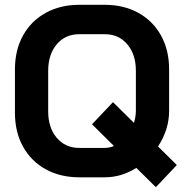

<svg xmlns="http://www.w3.org/2000/svg" viewBox="-20 -728 768 797"><path d="M627 49 546 -31Q484 8 415 8H309Q230 8 169.5 -25.5Q109 -59 75.5 -119.5Q42 -180 42 -260V-440Q42 -520 75.5 -580.5Q109 -641 169.5 -674.5Q230 -708 309 -708H415Q494 -708 554.5 -674.5Q615 -641 648.5 -580.5Q682 -520 682 -440V-268Q682 -190 636 -120L714 -43ZM453 -122 362 -212 449 -304 536 -218Q544 -244 544 -268V-434Q544 -502 508.5 -544Q473 -586 415 -586H309Q251 -586 215.5 -544Q180 -502 180 -434V-266Q180 -198 215.5 -156Q251 -114 309 -114H415Q434 -114 453 -122Z"/></svg>

Font: Stavian Bold
Style: Bold
Weight: 700
Version: Version 1.000; ttfautohint (v1.6)